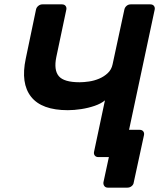

<svg xmlns="http://www.w3.org/2000/svg" viewBox="-20 -720 755 880"><path d="M474 140Q464 140 458.5 133Q453 126 454 116L479 0H445L433 -125H620Q631 -125 636.5 -118Q642 -111 640 -101L593 116Q592 126 583.5 133Q575 140 564 140ZM431 0Q420 0 414.5 -7Q409 -14 411 -24L461 -260Q443 -245 414 -235Q385 -225 352.5 -220Q320 -215 291 -215Q171 -215 122.5 -276.5Q74 -338 98 -451L145 -676Q147 -686 155.5 -693Q164 -700 174 -700H264Q275 -700 280.5 -693Q286 -686 284 -676L238 -458Q226 -399 249.5 -371Q273 -343 345 -343Q364 -343 388 -346.5Q412 -350 434.5 -359.5Q457 -369 474 -385Q491 -401 496 -425L550 -676Q552 -686 560 -693Q568 -700 579 -700H669Q680 -700 685.5 -693Q691 -686 689 -676L550 -24Q548 -14 540 -7Q532 0 521 0Z"/></svg>

Font: Rubik Medium
Style: Italic
Weight: 500
Italic angle: -12°
Designer: Hubert and Fischer
Foundry: Hubert and Fischer
Version: Version 2.300;gftools[0.9.30]